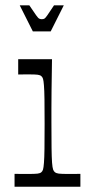

<svg xmlns="http://www.w3.org/2000/svg" viewBox="-20 -707 343 727"><path d="M35.1 0V-48.7Q49.6 -48.6 61.9 -48.4Q74.3 -48.3 84.3 -48.3Q112.3 -48.3 122.3 -49.6Q132.3 -50.9 136.6 -55Q140.7 -58.1 142.9 -65.1Q145 -72 146.4 -90.2Q147.9 -108.4 148.4 -143.4Q148.9 -178.4 148.9 -237.9Q148.9 -296.4 148.4 -331.1Q147.9 -365.7 146.4 -383.6Q145 -401.4 142.9 -408.4Q140.7 -415.4 136.6 -418.6Q132.3 -422.7 122.9 -424Q113.6 -425.3 89 -425.3Q80.1 -425.3 70.6 -425.2Q61 -425.1 48.9 -424.9V-482.9H176.9Q176.7 -465.7 176.2 -433.9Q175.7 -402 175.2 -365.4Q174.7 -328.9 174.7 -296.7Q174.7 -264.6 174.7 -246.1Q174.7 -183.6 175.2 -146.9Q175.7 -110.1 177.1 -91.2Q178.6 -72.3 181.1 -65.2Q183.7 -58.1 187.9 -55Q193 -50.9 202.6 -49.6Q212.3 -48.3 241.1 -48.3Q250.6 -48.3 261.2 -48.4Q271.9 -48.6 284.4 -48.7V0ZM104.4 -588 54.7 -686.9H91Q108.9 -660.6 116.6 -649.5Q124.4 -638.4 128.6 -636.4Q132.9 -634.3 138.1 -634.3Q144.4 -634.3 148.1 -636.4Q151.9 -638.4 159.5 -649.5Q167.1 -660.6 184.6 -686.9H221.6L171.9 -588Z"/></svg>

Font: Ojuju ExtraLight
Style: Regular
Weight: 200
Designer: Chisaokwu Joboson, Mirko Velimirovic
Foundry: Udi Foundry
Version: Version 1.000